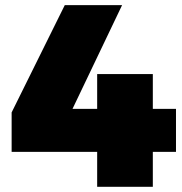

<svg xmlns="http://www.w3.org/2000/svg" viewBox="-20 -721 704 741"><path d="M24.9 -134.8V-287.1L230 -701.2H451.2L259.8 -300.8H355V-435.1H569.8V-300.8H659.2V-134.8H569.8V0H355V-134.8Z"/></svg>

Font: Trueno Black
Style: Regular
Weight: 900
Designer: Julieta Ulanovsky
Foundry: Julieta Ulanovsky
Version: Version 3.001b | FøM Fix